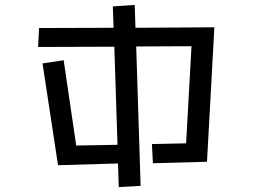

<svg xmlns="http://www.w3.org/2000/svg" viewBox="-20 -736 1040 781"><path d="M598 -150 737 -153 759 -548 534 -547 552 20 463 25 460 -71 216 -64 153 -478 239 -491 290 -144 458 -147 445 -546 135 -545 139 -622 442 -623 439 -710 528 -716 531 -623 852 -625 822 -78 602 -72Z"/></svg>

Font: Moralerspace Krypton JPDOC
Style: Regular
Weight: 400
Version: v0.0.6; ttfautohint (v1.8.4.7-5d5b-dirty) -l 6 -r 45 -G 200 